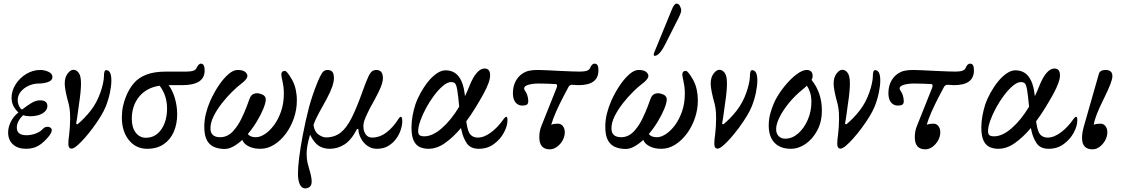

<svg xmlns="http://www.w3.org/2000/svg" viewBox="-20 -812 6202 1062"><path d="M124 11Q78 11 51.5 -13.5Q25 -38 25 -79Q25 -109 40 -139Q55 -169 82 -190Q65 -205 54.5 -225.5Q44 -246 44 -271Q44 -310 66.5 -345.5Q89 -381 125.5 -403Q162 -425 203 -425Q226 -425 248 -415Q270 -405 270 -386Q270 -367 246 -358.5Q222 -350 194 -350Q165 -350 138 -337.5Q111 -325 94.5 -304.5Q78 -284 78 -258Q78 -242 85 -226.5Q92 -211 102 -206Q125 -224 151 -240.5Q177 -257 201 -257Q242 -257 242 -226Q242 -201 215.5 -185Q189 -169 146 -169Q125 -169 108 -175Q73 -141 73 -106Q73 -64 126 -64Q152 -64 177.5 -73.5Q203 -83 216 -98Q226 -109 238.5 -110.5Q251 -112 257 -107Q268 -101 266 -88.5Q264 -76 254 -63Q223 -24 193.5 -6.5Q164 11 124 11Z M376 10Q358 10 358 -17Q358 -26 359 -38Q360 -50 363 -72Q365 -87 366.5 -111.5Q368 -136 368 -155Q368 -195 364.5 -214Q361 -233 360 -237Q350 -272 344 -302Q338 -332 338 -349Q338 -384 354 -405Q370 -426 386 -426Q403 -426 415.5 -409Q428 -392 428 -351Q428 -307 417 -236Q410 -184 406.5 -159.5Q403 -135 401 -128L408 -124Q447 -156 481.5 -200Q516 -244 536 -302Q544 -325 549.5 -349.5Q555 -374 555 -391Q555 -424 567 -424Q596 -424 596 -367Q596 -337 588 -299Q580 -261 565 -223Q555 -198 536 -167Q517 -136 494 -105Q471 -74 448 -48Q425 -22 406 -6Q387 10 376 10Z M794 11Q732 11 693 -37Q654 -85 654 -163Q654 -195 660.5 -225Q667 -255 678 -281Q695 -322 720.5 -352Q746 -382 789 -399Q832 -416 900 -416H1011Q1060 -416 1067 -436Q1072 -446 1078 -453Q1084 -460 1091 -460Q1112 -460 1112 -422Q1112 -341 988 -341H913Q935 -311 947.5 -268Q960 -225 960 -179Q960 -126 941 -82.5Q922 -39 885 -14Q848 11 794 11ZM709 -155Q709 -106 731 -78Q753 -50 787 -50Q840 -50 872 -96Q904 -142 904 -212Q904 -284 863 -338Q790 -327 749.5 -277Q709 -227 709 -155Z M1222 12Q1194 12 1168 2.5Q1142 -7 1126 -33.5Q1110 -60 1110 -111Q1110 -148 1119 -184Q1128 -220 1143 -254Q1165 -303 1191.5 -341.5Q1218 -380 1244.5 -402.5Q1271 -425 1294 -425Q1322 -425 1335 -415Q1352 -402 1347.5 -386Q1343 -370 1312 -347Q1292 -332 1263.5 -304Q1235 -276 1207.5 -241Q1180 -206 1162 -170Q1144 -134 1144 -102Q1144 -53 1198 -53Q1242 -53 1275 -93Q1298 -120 1315 -155Q1332 -190 1343.5 -220Q1355 -250 1359 -262Q1367 -287 1384 -293Q1401 -299 1417 -294Q1450 -286 1450 -262Q1450 -244 1437 -211.5Q1424 -179 1401.5 -141.5Q1379 -104 1351 -71Q1363 -53 1396 -53Q1418 -53 1444.5 -70Q1471 -87 1495 -119Q1519 -151 1534.5 -195.5Q1550 -240 1550 -294Q1550 -317 1547.5 -335Q1545 -353 1543 -360Q1540 -374 1538 -384.5Q1536 -395 1536 -399Q1536 -420 1556 -420Q1567 -420 1595 -372Q1609 -347 1615.5 -317.5Q1622 -288 1622 -257Q1622 -206 1605.5 -158Q1589 -110 1560.5 -72Q1532 -34 1496 -11.5Q1460 11 1420 11Q1382 11 1355.5 -2.5Q1329 -16 1320 -38Q1296 -16 1271 -2Q1246 12 1222 12Z M1668 230Q1649 230 1638.5 208Q1628 186 1628 148Q1628 80 1654 -61Q1670 -145 1688 -214Q1706 -283 1737 -359Q1751 -393 1762 -409Q1773 -425 1791 -425Q1809 -425 1818 -415Q1827 -405 1827 -380Q1827 -370 1825 -360Q1823 -350 1819 -336Q1807 -302 1787 -265Q1767 -228 1746.5 -191.5Q1726 -155 1714 -121Q1719 -84 1741.5 -68Q1764 -52 1783 -52Q1830 -52 1863.5 -78Q1897 -104 1925.5 -161Q1954 -218 1987 -311Q2006 -364 2017.5 -388Q2029 -412 2039 -418.5Q2049 -425 2061 -425Q2098 -425 2098 -380Q2098 -367 2093 -349.5Q2088 -332 2073 -301Q2058 -270 2027 -215Q2011 -184 2000.5 -159Q1990 -134 1990 -114Q1990 -86 2003 -68.5Q2016 -51 2038 -51Q2081 -51 2119 -80.5Q2157 -110 2185 -156Q2192 -166 2197 -166Q2205 -166 2205 -142Q2205 -120 2196.5 -93.5Q2188 -67 2170.5 -43.5Q2153 -20 2127 -4.5Q2101 11 2065 11Q2035 11 2012 -5.5Q1989 -22 1976 -47.5Q1963 -73 1962 -98L1955 -99Q1924 -38 1886 -13.5Q1848 11 1804 11Q1770 11 1744 -5Q1718 -21 1695 -67Q1684 -30 1680 -5Q1676 20 1676 38Q1676 66 1681 88Q1686 110 1690 122Q1696 141 1700 160Q1704 179 1704 191Q1704 213 1693 221.5Q1682 230 1668 230Z M2350 11Q2325 11 2303.5 2Q2282 -7 2269 -32.5Q2256 -58 2256 -107Q2256 -139 2262 -171.5Q2268 -204 2277 -232Q2288 -265 2306.5 -298.5Q2325 -332 2348 -360.5Q2371 -389 2396 -406Q2421 -423 2444 -423Q2491 -423 2517 -389Q2543 -355 2550 -295Q2551 -289 2552 -280Q2565 -307 2576 -335Q2584 -356 2596.5 -379Q2609 -402 2625.5 -417.5Q2642 -433 2661 -433Q2691 -433 2691 -395Q2691 -360 2654 -292Q2633 -254 2609 -215Q2585 -176 2559 -141Q2560 -134 2561 -128Q2568 -82 2583 -66.5Q2598 -51 2623 -51Q2658 -51 2696.5 -80Q2735 -109 2766 -154Q2775 -166 2780 -166Q2787 -166 2787 -147Q2787 -115 2767 -78Q2747 -41 2711.5 -15Q2676 11 2629 11Q2582 11 2561.5 -20Q2541 -51 2533 -90Q2531 -97 2530 -104Q2488 -54 2442.5 -21.5Q2397 11 2350 11ZM2293 -87Q2293 -71 2300.5 -64.5Q2308 -58 2327 -58Q2372 -58 2423.5 -102.5Q2475 -147 2520 -222Q2514 -287 2509 -315.5Q2504 -344 2496.5 -351Q2489 -358 2475 -358Q2455 -358 2430.5 -337.5Q2406 -317 2381.5 -284.5Q2357 -252 2337 -215Q2317 -178 2305 -144Q2293 -110 2293 -87Z M3021 14Q2963 14 2963 -53Q2963 -88 2975 -116L3058 -324Q3067 -346 3053 -347Q3033 -348 3009.5 -349Q2986 -350 2960 -350Q2926 -350 2902.5 -343Q2879 -336 2879 -323Q2879 -320 2880.5 -316Q2882 -312 2886 -307Q2893 -298 2897.5 -282Q2902 -266 2902 -252Q2902 -239 2894.5 -233.5Q2887 -228 2869 -228Q2846 -228 2831.5 -245.5Q2817 -263 2817 -297Q2817 -338 2835.5 -369Q2854 -400 2888 -415Q2911 -425 2956 -425Q2974 -425 3003.5 -423.5Q3033 -422 3073 -420Q3114 -418 3143 -417Q3172 -416 3188 -416Q3237 -416 3244 -436Q3254 -460 3268 -460Q3279 -460 3284.5 -452Q3290 -444 3290 -422Q3290 -341 3180 -341Q3170 -341 3162 -342Q3154 -343 3144 -343Q3132 -343 3125 -332L3098 -281Q3074 -235 3056 -194.5Q3038 -154 3029 -122Q3043 -128 3066 -128Q3083 -128 3093.5 -114.5Q3104 -101 3104 -81Q3104 -57 3092 -35.5Q3080 -14 3061 0Q3042 14 3021 14Z M3440 12Q3412 12 3386 2.5Q3360 -7 3344 -33.5Q3328 -60 3328 -111Q3328 -148 3337 -184Q3346 -220 3361 -254Q3383 -303 3409.5 -341.5Q3436 -380 3462.5 -402.5Q3489 -425 3512 -425Q3540 -425 3553 -415Q3570 -402 3565.5 -386Q3561 -370 3530 -347Q3510 -332 3481.5 -304Q3453 -276 3425.5 -241Q3398 -206 3380 -170Q3362 -134 3362 -102Q3362 -53 3416 -53Q3460 -53 3493 -93Q3516 -120 3533 -155Q3550 -190 3561.5 -220Q3573 -250 3577 -262Q3585 -287 3602 -293Q3619 -299 3635 -294Q3668 -286 3668 -262Q3668 -244 3655 -211.5Q3642 -179 3619.5 -141.5Q3597 -104 3569 -71Q3581 -53 3614 -53Q3636 -53 3662.5 -70Q3689 -87 3713 -119Q3737 -151 3752.5 -195.5Q3768 -240 3768 -294Q3768 -317 3765.5 -335Q3763 -353 3761 -360Q3758 -374 3756 -384.5Q3754 -395 3754 -399Q3754 -420 3774 -420Q3785 -420 3813 -372Q3827 -347 3833.5 -317.5Q3840 -288 3840 -257Q3840 -206 3823.5 -158Q3807 -110 3778.5 -72Q3750 -34 3714 -11.5Q3678 11 3638 11Q3600 11 3573.5 -2.5Q3547 -16 3538 -38Q3514 -16 3489 -2Q3464 12 3440 12ZM3601 -503Q3596 -503 3596 -510Q3596 -512 3596.5 -514.5Q3597 -517 3598 -520L3694 -754Q3708 -792 3723 -792Q3734 -792 3741 -778.5Q3748 -765 3748 -753Q3748 -747 3742 -732Q3736 -717 3719 -685L3662 -572Q3628 -503 3601 -503Z M3949 10Q3931 10 3931 -17Q3931 -26 3932 -38Q3933 -50 3936 -72Q3938 -87 3939.5 -111.5Q3941 -136 3941 -155Q3941 -195 3937.5 -214Q3934 -233 3933 -237Q3923 -272 3917 -302Q3911 -332 3911 -349Q3911 -384 3927 -405Q3943 -426 3959 -426Q3976 -426 3988.5 -409Q4001 -392 4001 -351Q4001 -307 3990 -236Q3983 -184 3979.5 -159.5Q3976 -135 3974 -128L3981 -124Q4020 -156 4054.5 -200Q4089 -244 4109 -302Q4117 -325 4122.5 -349.5Q4128 -374 4128 -391Q4128 -424 4140 -424Q4169 -424 4169 -367Q4169 -337 4161 -299Q4153 -261 4138 -223Q4128 -198 4109 -167Q4090 -136 4067 -105Q4044 -74 4021 -48Q3998 -22 3979 -6Q3960 10 3949 10Z M4354 11Q4296 11 4264 -22.5Q4232 -56 4232 -118Q4232 -155 4242 -189Q4252 -223 4265 -251Q4287 -295 4319.5 -335Q4352 -375 4385 -400Q4418 -425 4441 -425Q4475 -425 4475 -391Q4475 -380 4469 -370Q4526 -299 4526 -201Q4526 -138 4500.5 -90.5Q4475 -43 4436 -16Q4397 11 4354 11ZM4273 -98Q4273 -73 4287 -59Q4301 -45 4323 -45Q4362 -45 4395 -74Q4428 -103 4448 -149.5Q4468 -196 4468 -247Q4468 -278 4461 -300Q4454 -322 4443 -338Q4433 -328 4418 -316Q4376 -282 4343.5 -242Q4311 -202 4292 -164Q4273 -126 4273 -98Z M4629 10Q4611 10 4611 -17Q4611 -26 4612 -38Q4613 -50 4616 -72Q4618 -87 4619.5 -111.5Q4621 -136 4621 -155Q4621 -195 4617.5 -214Q4614 -233 4613 -237Q4603 -272 4597 -302Q4591 -332 4591 -349Q4591 -384 4607 -405Q4623 -426 4639 -426Q4656 -426 4668.5 -409Q4681 -392 4681 -351Q4681 -307 4670 -236Q4663 -184 4659.5 -159.5Q4656 -135 4654 -128L4661 -124Q4700 -156 4734.5 -200Q4769 -244 4789 -302Q4797 -325 4802.5 -349.5Q4808 -374 4808 -391Q4808 -424 4820 -424Q4849 -424 4849 -367Q4849 -337 4841 -299Q4833 -261 4818 -223Q4808 -198 4789 -167Q4770 -136 4747 -105Q4724 -74 4701 -48Q4678 -22 4659 -6Q4640 10 4629 10Z M5098 14Q5040 14 5040 -53Q5040 -88 5052 -116L5135 -324Q5144 -346 5130 -347Q5110 -348 5086.5 -349Q5063 -350 5037 -350Q5003 -350 4979.5 -343Q4956 -336 4956 -323Q4956 -320 4957.5 -316Q4959 -312 4963 -307Q4970 -298 4974.5 -282Q4979 -266 4979 -252Q4979 -239 4971.5 -233.5Q4964 -228 4946 -228Q4923 -228 4908.5 -245.5Q4894 -263 4894 -297Q4894 -338 4912.5 -369Q4931 -400 4965 -415Q4988 -425 5033 -425Q5051 -425 5080.5 -423.5Q5110 -422 5150 -420Q5191 -418 5220 -417Q5249 -416 5265 -416Q5314 -416 5321 -436Q5331 -460 5345 -460Q5356 -460 5361.5 -452Q5367 -444 5367 -422Q5367 -341 5257 -341Q5247 -341 5239 -342Q5231 -343 5221 -343Q5209 -343 5202 -332L5175 -281Q5151 -235 5133 -194.5Q5115 -154 5106 -122Q5120 -128 5143 -128Q5160 -128 5170.5 -114.5Q5181 -101 5181 -81Q5181 -57 5169 -35.5Q5157 -14 5138 0Q5119 14 5098 14Z M5502 11Q5477 11 5455.5 2Q5434 -7 5421 -32.5Q5408 -58 5408 -107Q5408 -139 5414 -171.5Q5420 -204 5429 -232Q5440 -265 5458.5 -298.5Q5477 -332 5500 -360.5Q5523 -389 5548 -406Q5573 -423 5596 -423Q5643 -423 5669 -389Q5695 -355 5702 -295Q5703 -289 5704 -280Q5717 -307 5728 -335Q5736 -356 5748.5 -379Q5761 -402 5777.5 -417.5Q5794 -433 5813 -433Q5843 -433 5843 -395Q5843 -360 5806 -292Q5785 -254 5761 -215Q5737 -176 5711 -141Q5712 -134 5713 -128Q5720 -82 5735 -66.5Q5750 -51 5775 -51Q5810 -51 5848.5 -80Q5887 -109 5918 -154Q5927 -166 5932 -166Q5939 -166 5939 -147Q5939 -115 5919 -78Q5899 -41 5863.5 -15Q5828 11 5781 11Q5734 11 5713.5 -20Q5693 -51 5685 -90Q5683 -97 5682 -104Q5640 -54 5594.5 -21.5Q5549 11 5502 11ZM5445 -87Q5445 -71 5452.5 -64.5Q5460 -58 5479 -58Q5524 -58 5575.5 -102.5Q5627 -147 5672 -222Q5666 -287 5661 -315.5Q5656 -344 5648.5 -351Q5641 -358 5627 -358Q5607 -358 5582.5 -337.5Q5558 -317 5533.5 -284.5Q5509 -252 5489 -215Q5469 -178 5457 -144Q5445 -110 5445 -87Z M6023 14Q5965 14 5965 -49Q5965 -63 5967.5 -79Q5970 -95 5976 -116L6058 -403Q6064 -425 6095 -425Q6133 -425 6133 -391Q6133 -376 6122.5 -348Q6112 -320 6085 -265Q6060 -215 6046.5 -180Q6033 -145 6030 -122Q6044 -128 6067 -128Q6084 -128 6094.5 -114.5Q6105 -101 6105 -81Q6105 -57 6093 -35.5Q6081 -14 6062.5 0Q6044 14 6023 14Z"/></svg>

Font: Junicode
Style: Italic
Weight: 400
Italic angle: -11°
Designer: Peter S. Baker
Version: Version 2.100; ttfautohint (v1.8.4)